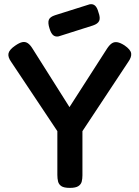

<svg xmlns="http://www.w3.org/2000/svg" viewBox="-20 -903 678 934"><path d="M586 -682Q615 -662 618 -644Q621 -626 604 -602L381 -265V-50Q381 -33 377.5 -19.5Q374 -6 361 2.5Q348 11 320 11Q291 11 278.5 2.5Q266 -6 262.5 -20Q259 -34 259 -52V-265L35 -601Q17 -626 21.5 -644Q26 -662 54 -681Q74 -695 88.5 -698Q103 -701 115 -693Q127 -685 138 -667L318 -382L501 -667Q513 -685 524.5 -692.5Q536 -700 551 -697.5Q566 -695 586 -682ZM265 -726Q249 -723 238.5 -732Q228 -741 221 -764Q212 -792 217.5 -806.5Q223 -821 248 -829L416 -882Q432 -885 442.5 -875.5Q453 -866 459 -843Q469 -816 462.5 -801.5Q456 -787 432 -779Z"/></svg>

Font: Fredoka Medium
Style: Regular
Weight: 500
Designer: Ben Nathan
Foundry: Milena B. Brandão, Ben Nathan
Version: Version 2.001